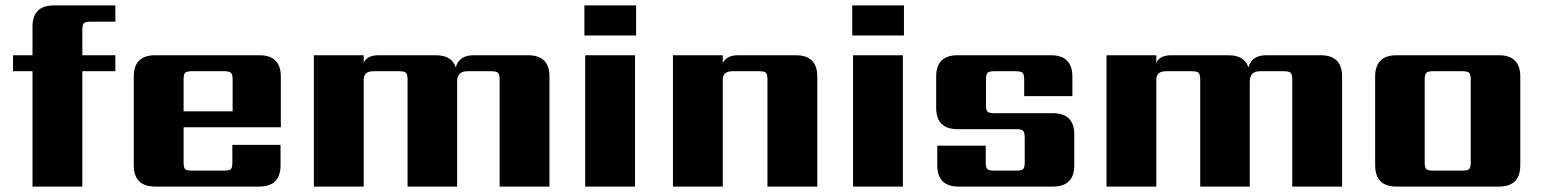

<svg xmlns="http://www.w3.org/2000/svg" viewBox="-20 -689 5695 709"><path d="M406 -609H315Q296 -609 290 -603.5Q284 -598 284 -578V-485H406V-426H284V0H100V-426H28V-485H100V-590Q100 -669 179 -669H406Z M658 -278H839V-395Q839 -414 833 -420Q827 -426 808 -426H689Q669 -426 663.5 -420Q658 -414 658 -395ZM553 -485H938Q1017 -485 1017 -406V-219H658V-90Q658 -70 663.5 -64.5Q669 -59 689 -59H807Q827 -59 832.5 -64.5Q838 -70 838 -90V-154H1016V-79Q1016 0 937 0H553Q474 0 474 -79V-406Q474 -485 553 -485Z M1729 -485H1930Q2009 -485 2009 -406V0H1825V-395Q1825 -414 1819 -420Q1813 -426 1794 -426H1706Q1668 -426 1668 -388V0H1485V-395Q1485 -414 1479 -420Q1473 -426 1454 -426H1359Q1323 -426 1323 -395V0H1139V-485H1323V-457Q1335 -485 1379 -485H1589Q1649 -485 1663 -440Q1675 -485 1729 -485Z M2325 0H2141V-485H2325ZM2138 -558V-669H2329V-558Z M2706 -485H2919Q2998 -485 2998 -406V0H2814V-395Q2814 -414 2808.5 -420Q2803 -426 2783 -426H2685Q2649 -426 2649 -395V0H2465V-485H2649V-456Q2663 -485 2706 -485Z M3314 0H3130V-485H3314ZM3127 -558V-669H3318V-558Z M3764 -90V-181Q3764 -200 3758 -206Q3752 -212 3733 -212H3516Q3437 -212 3437 -291V-406Q3437 -485 3516 -485H3861Q3940 -485 3940 -406V-334H3762V-395Q3762 -414 3756 -420Q3750 -426 3731 -426H3652Q3632 -426 3626.5 -420Q3621 -414 3621 -395V-302Q3621 -282 3626.5 -276.5Q3632 -271 3652 -271H3868Q3947 -271 3947 -192V-79Q3947 0 3868 0H3520Q3441 0 3441 -79V-151H3620V-90Q3620 -70 3626 -64.5Q3632 -59 3651 -59H3733Q3752 -59 3758 -64.5Q3764 -70 3764 -90Z M4656 -485H4857Q4936 -485 4936 -406V0H4752V-395Q4752 -414 4746 -420Q4740 -426 4721 -426H4633Q4595 -426 4595 -388V0H4412V-395Q4412 -414 4406 -420Q4400 -426 4381 -426H4286Q4250 -426 4250 -395V0H4066V-485H4250V-457Q4262 -485 4306 -485H4516Q4576 -485 4590 -440Q4602 -485 4656 -485Z M5411 -90V-395Q5411 -414 5405 -420Q5399 -426 5380 -426H5272Q5253 -426 5247 -420Q5241 -414 5241 -395V-90Q5241 -70 5247 -64.5Q5253 -59 5272 -59H5380Q5399 -59 5405 -64.5Q5411 -70 5411 -90ZM5137 -485H5515Q5594 -485 5594 -406V-79Q5594 0 5515 0H5137Q5058 0 5058 -79V-406Q5058 -485 5137 -485Z"/></svg>

Font: Sarpanch ExtraBold
Style: Regular
Weight: 800
Designer: Manushi Parikh (Devanagari and Latin), Jyotish Sonowal (Devanagari)
Foundry: Indian Type Foundry
Version: Version 2.004;PS 1.0;hotconv 1.0.78;makeotf.lib2.5.61930; tt